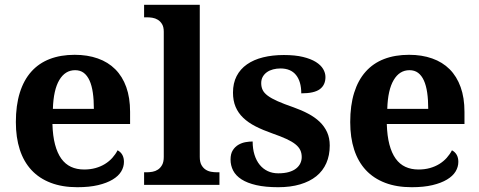

<svg xmlns="http://www.w3.org/2000/svg" viewBox="-20 -780 2021 810"><path d="M296.9 -483.9Q254.9 -483.9 230.2 -442.4Q205.6 -400.9 203.1 -320.8H376Q376 -358.9 371.6 -389.2Q367.2 -419.4 357.7 -440.4Q348.1 -461.4 333.3 -472.7Q318.4 -483.9 296.9 -483.9ZM306.2 9.8Q242.7 9.8 194.1 -8.8Q145.5 -27.3 112.8 -62.5Q80.1 -97.7 63.5 -148.7Q46.9 -199.7 46.9 -265.1Q46.9 -335.4 63.5 -388.7Q80.1 -441.9 111.8 -477.5Q143.6 -513.2 189.7 -531Q235.8 -548.8 294.9 -548.8Q349.1 -548.8 392.6 -533.4Q436 -518.1 466.3 -487.8Q496.6 -457.5 512.7 -412.6Q528.8 -367.7 528.8 -308.1V-256.8H201.2Q202.6 -206.5 212.2 -170.4Q221.7 -134.3 238.5 -110.8Q255.4 -87.4 279.5 -76.2Q303.7 -64.9 335 -64.9Q360.8 -64.9 382.8 -71Q404.8 -77.1 422.6 -88.1Q440.4 -99.1 453.9 -114Q467.3 -128.9 476.1 -146Q502.9 -131.3 502.9 -97.2Q502.9 -75.7 491.2 -56.4Q479.5 -37.1 455.1 -22.5Q430.7 -7.8 393.8 1Q356.9 9.8 306.2 9.8Z M599.6 -53.2Q610.8 -53.2 623.3 -55.4Q635.7 -57.6 646.2 -64.5Q656.7 -71.3 663.8 -84Q670.9 -96.7 670.9 -118.2V-646Q670.9 -666 663.8 -678Q656.7 -689.9 646 -696.5Q635.3 -703.1 622.8 -705.1Q610.4 -707 599.6 -707H587.9V-759.8H822.8V-118.2Q822.8 -96.7 829.8 -84Q836.9 -71.3 847.4 -64.5Q857.9 -57.6 870.6 -55.4Q883.3 -53.2 894 -53.2H905.8V0H587.9V-53.2Z M1153.8 9.8Q1099.6 9.8 1061.3 1Q1022.9 -7.8 998.8 -23.4Q974.6 -39.1 963.6 -60.5Q952.6 -82 952.6 -106.9Q952.6 -131.3 962.2 -146.2Q971.7 -161.1 986.1 -169.4Q1000.5 -177.7 1016.6 -180.4Q1032.7 -183.1 1045.9 -183.1Q1045.9 -151.9 1053.7 -127Q1061.5 -102.1 1075.7 -84.7Q1089.8 -67.4 1109.6 -58.1Q1129.4 -48.8 1153.8 -48.8Q1179.7 -48.8 1198.5 -54.2Q1217.3 -59.6 1229.2 -69.1Q1241.2 -78.6 1247.1 -91.1Q1252.9 -103.5 1252.9 -117.2Q1252.9 -133.8 1246.8 -146.7Q1240.7 -159.7 1226.6 -171.1Q1212.4 -182.6 1188.7 -193.6Q1165 -204.6 1129.9 -216.8Q1089.4 -231 1058.3 -246.8Q1027.3 -262.7 1006.1 -283Q984.9 -303.2 973.9 -329.3Q962.9 -355.5 962.9 -389.2Q962.9 -429.2 978.3 -459Q993.7 -488.8 1022 -508.5Q1050.3 -528.3 1089.8 -538.1Q1129.4 -547.9 1177.7 -547.9Q1225.1 -547.9 1258.3 -539.8Q1291.5 -531.7 1312.5 -518.6Q1333.5 -505.4 1343.3 -488.8Q1353 -472.2 1353 -455.1Q1353 -421.4 1329.3 -403.8Q1305.7 -386.2 1251 -386.2Q1251 -436 1228.8 -463.6Q1206.5 -491.2 1163.1 -491.2Q1147 -491.2 1132.1 -487.3Q1117.2 -483.4 1106.2 -475.6Q1095.2 -467.8 1088.6 -456.3Q1082 -444.8 1082 -429.2Q1082 -413.1 1088.1 -400.4Q1094.2 -387.7 1109.6 -376.2Q1125 -364.7 1151.4 -353Q1177.7 -341.3 1218.8 -327.1Q1252 -315.4 1280 -300.5Q1308.1 -285.6 1328.4 -266.4Q1348.6 -247.1 1359.9 -222.4Q1371.1 -197.8 1371.1 -166Q1371.1 -124.5 1356.7 -91.8Q1342.3 -59.1 1314.5 -36.6Q1286.6 -14.2 1246.1 -2.2Q1205.6 9.8 1153.8 9.8Z M1707.5 -483.9Q1665.5 -483.9 1640.9 -442.4Q1616.2 -400.9 1613.8 -320.8H1786.6Q1786.6 -358.9 1782.2 -389.2Q1777.8 -419.4 1768.3 -440.4Q1758.8 -461.4 1743.9 -472.7Q1729 -483.9 1707.5 -483.9ZM1716.8 9.8Q1653.3 9.8 1604.7 -8.8Q1556.2 -27.3 1523.4 -62.5Q1490.7 -97.7 1474.1 -148.7Q1457.5 -199.7 1457.5 -265.1Q1457.5 -335.4 1474.1 -388.7Q1490.7 -441.9 1522.5 -477.5Q1554.2 -513.2 1600.3 -531Q1646.5 -548.8 1705.6 -548.8Q1759.8 -548.8 1803.2 -533.4Q1846.7 -518.1 1877 -487.8Q1907.2 -457.5 1923.3 -412.6Q1939.5 -367.7 1939.5 -308.1V-256.8H1611.8Q1613.3 -206.5 1622.8 -170.4Q1632.3 -134.3 1649.2 -110.8Q1666 -87.4 1690.2 -76.2Q1714.4 -64.9 1745.6 -64.9Q1771.5 -64.9 1793.5 -71Q1815.4 -77.1 1833.3 -88.1Q1851.1 -99.1 1864.5 -114Q1877.9 -128.9 1886.7 -146Q1913.6 -131.3 1913.6 -97.2Q1913.6 -75.7 1901.9 -56.4Q1890.1 -37.1 1865.7 -22.5Q1841.3 -7.8 1804.4 1Q1767.6 9.8 1716.8 9.8Z"/></svg>

Font: Droids
Style: b
Weight: 700
Foundry: Ascender Corporation
Version: Version 1.00 build 113